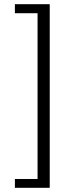

<svg xmlns="http://www.w3.org/2000/svg" viewBox="-20 -759 321 915"><path d="M51 94H159V-696H51V-739H217V136H51Z"/></svg>

Font: Maitree Light
Style: Regular
Weight: 300
Designer: CadsonDemak Team
Foundry: CadsonDemak
Version: Version 1.001